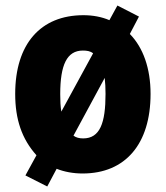

<svg xmlns="http://www.w3.org/2000/svg" viewBox="-20 -684 601 695"><path d="M525 -344C525 -437 498 -512 450 -561L483 -624L405 -664L376 -611C348 -623 316 -629 282 -629C127 -629 35 -525 35 -344C35 -252 59 -181 112 -122L72 -49L151 -9L185 -73C213 -62 245 -56 279 -56C434 -56 525 -163 525 -344ZM198 -343C198 -449 222 -501 280 -501C295 -501 307 -499 317 -491L202 -280C199 -298 198 -319 198 -343ZM362 -344C362 -239 342 -183 281 -183C267 -183 255 -186 246 -193L359 -402C361 -385 362 -365 362 -344Z"/></svg>

Font: Noto Sans Malayalam UI Condensed Black
Style: Regular
Weight: 900
Width: 3
Designer: Jelle Bosma - Monotype Design Team
Foundry: Monotype Imaging Inc.
Version: Version 2.104